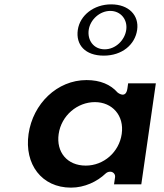

<svg xmlns="http://www.w3.org/2000/svg" viewBox="-20 -870 752 880"><path d="M336.6 -733C326.7 -664.4 370.4 -615 455.6 -615C538.9 -615 598.8 -664.7 608.6 -733C618.2 -799.7 570 -850 489.5 -850C409.9 -850 346.2 -799.6 336.6 -733ZM386.6 -733C393.5 -780.7 438 -820 485.2 -820C533.4 -820 565.4 -780.3 558.6 -733C551.8 -685.7 509.8 -644 459.8 -644C408.6 -644 379.9 -686.1 386.6 -733ZM110.9 -256C91 -117.7 170.7 -10 305.4 -10C368 -10 425.5 -37.8 464.2 -74.8C469.2 -79.5 476.8 -83 484 -83H486C496.7 -83 509.5 -73.1 507.4 -58L502.6 -25H627.6L694.3 -488H567.3L563.9 -464C556.7 -414.5 518.8 -446.1 518.8 -446.1C487 -482.3 439.8 -503 376.5 -503C241.8 -503 130.8 -394.4 110.9 -256ZM248.9 -256C261.1 -340.7 334.7 -402 414.9 -402C494.3 -402 550.1 -340.6 537.9 -256C525.9 -172.8 455.4 -111 373 -111C287.7 -111 236.9 -173.1 248.9 -256Z"/></svg>

Font: Hussar Ekologiczny
Style: Regular
Weight: 400
Foundry: Cannot Into Space Fonts
Version: Version 0.97